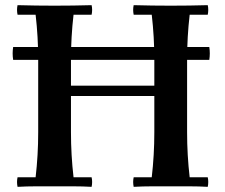

<svg xmlns="http://www.w3.org/2000/svg" viewBox="-20 -722 871 744"><path d="M791 -490H31Q27 -515 31 -540H791Q795 -515 791 -490ZM498 2Q494 -17 498 -35H568Q573 -78 575.5 -121.5Q578 -165 578 -210V-490Q578 -535 575.5 -578.5Q573 -622 568 -665H498Q494 -684 498 -702Q533 -701 570 -700.5Q607 -700 641 -700Q676 -700 713.5 -700.5Q751 -701 785 -702Q789 -684 785 -665H715Q710 -622 707.5 -578.5Q705 -535 705 -490V-210Q705 -165 707.5 -121.5Q710 -78 715 -35H785Q789 -17 785 2Q751 0 713.5 0Q676 0 641 0Q607 0 570 0Q533 0 498 2ZM48 2Q44 -17 48 -35H118Q123 -78 125.5 -121.5Q128 -165 128 -210V-490Q128 -535 125.5 -578.5Q123 -622 118 -665H48Q44 -684 48 -702Q83 -701 120 -700.5Q157 -700 191 -700Q226 -700 263.5 -700.5Q301 -701 335 -702Q339 -684 335 -665H265Q260 -622 257.5 -578.5Q255 -535 255 -490V-210Q255 -165 257.5 -121.5Q260 -78 265 -35H335Q339 -17 335 2Q301 0 263.5 0Q226 0 191 0Q157 0 120 0Q83 0 48 2ZM177 -350V-390H621V-350Z"/></svg>

Font: Poltawski Nowy Medium
Style: Regular
Weight: 500
Version: Version 1.001;gftools[0.9.25]